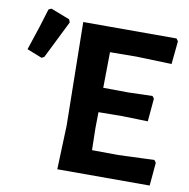

<svg xmlns="http://www.w3.org/2000/svg" viewBox="-77 -752 813 827"><g transform="rotate(10 329.5 -338.5)"><path d="M70 -671 82 -677 165 -645 170 -632Q141 -573 88 -467L77 -461L11 -487Q52 -608 70 -671ZM632 -112 640 -101 631 0H227L234 -192L227 -644H635L643 -633L633 -532L479 -537L363 -536L361 -380L471 -379L576 -382L584 -372L575 -271L462 -274L359 -273L358 -204L360 -107L474 -106Z"/></g></svg>

Font: Alegreya Sans
Style: Bold
Weight: 700
Designer: Juan Pablo del Peral
Foundry: Huerta Tipografica
Version: Version 2.007